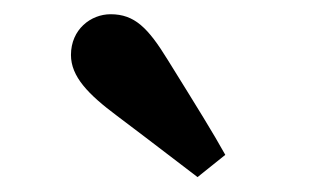

<svg xmlns="http://www.w3.org/2000/svg" viewBox="-20 -796 440 263"><path d="M288.6 -583.9C271.2 -615.1 252.3 -645.5 209.7 -714.1C182.8 -757.8 164.4 -776.5 131.5 -776.5C104.5 -776.5 77.2 -755.8 77.2 -720.7C77.2 -691.1 100.9 -666.7 140.2 -637.4C198.9 -593.2 224.5 -573.1 250.6 -553.4L288.6 -583.9Z"/></svg>

Font: Source Serif Variable
Style: Regular
Weight: 389
Designer: Frank Grießhammer
Foundry: Adobe Systems Incorporated
Version: Version 3.001;hotconv 1.0.111;makeotfexe 2.5.65597